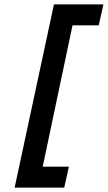

<svg xmlns="http://www.w3.org/2000/svg" viewBox="-20 -755 494 879"><path d="M47 104H274L295.5 8H175.5L312 -639H432L453.5 -735H227Z"/></svg>

Font: League Gothic SemiExpanded Italic
Style: Regular
Weight: 400
Width: 6
Designer: The League of Moveable Type
Version: Version 1.600; ttfautohint (v1.8.3)